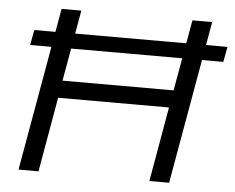

<svg xmlns="http://www.w3.org/2000/svg" viewBox="-50 -745 983 804"><g transform="rotate(5 441.5 -343.0)"><path d="M56 0 177 -686H260L207 -387H674L727 -686H810L689 0H606L661 -314H195L140 0ZM59 -524 71 -588H883L871 -524Z"/></g></svg>

Font: Archivo SemiExpanded Light
Style: Italic
Weight: 300
Width: 6
Italic angle: -10°
Designer: Hector Gatti
Foundry: Omnibus-Type
Version: Version 2.001